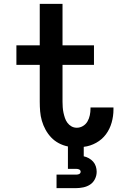

<svg xmlns="http://www.w3.org/2000/svg" viewBox="-20 -755 640 995"><path d="M273 220V150H373Q377 150 381 149.5Q385 149 389 147.5Q393 146 395.5 142.5Q398 139 398 135Q398 131 395.5 127.5Q393 124 389 122.5Q385 121 381 120.5Q377 120 373 120H332V4Q307 -1 284.5 -13Q262 -25 245 -43Q228 -61 216 -83Q204 -105 197 -129Q190 -153 188 -178Q186 -203 186 -228V-419H65V-520H186V-735H304V-520H467V-419H304V-228Q304 -214 305 -199.5Q306 -185 309 -171Q312 -157 316.5 -143.5Q321 -130 329.5 -118.5Q338 -107 350.5 -100Q363 -93 378 -93Q395 -93 410 -102Q425 -111 433.5 -126Q442 -141 445.5 -158Q449 -175 449 -192Q449 -194 449 -195.5Q449 -197 449 -198H568Q568 -195 568 -192.5Q568 -190 568 -187Q568 -153 558.5 -119.5Q549 -86 529 -59Q509 -32 478.5 -15Q448 2 414 6V55Q428 58 440.5 65Q453 72 462.5 82.5Q472 93 476.5 107Q481 121 481 135Q481 155 472 173Q463 191 447 201.5Q431 212 411.5 216Q392 220 373 220Z"/></svg>

Font: Zed Sans Extended
Style: Bold
Weight: 700
Width: 7
Designer: Belleve Invis
Foundry: Belleve Invis
Version: Version 1.0.0; ttfautohint (v1.8.4)